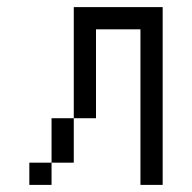

<svg xmlns="http://www.w3.org/2000/svg" viewBox="-20 -520 540 540"><path d="M437.5 0H375V-437.5H250V-187.5H187.5V-500H437.5ZM62.5 -62.5H125V0H62.5ZM125 -187.5H187.5V-62.5H125Z"/></svg>

Font: 寒蝉点阵体 16px
Style: Regular
Weight: 400
Designer: Designed by Warren2060
Foundry: ChillType
Version: Version 1.000